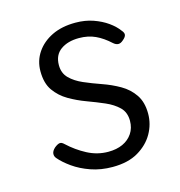

<svg xmlns="http://www.w3.org/2000/svg" viewBox="-86 -596 651 693"><g transform="rotate(-15 239.5 -250.0)"><path d="M252 19Q208 19 171 6Q134 -7 106.5 -26.5Q79 -46 63 -65Q56 -73 57 -83Q58 -93 69 -103Q80 -112 88 -113.5Q96 -115 105 -106Q136 -77 173 -57.5Q210 -38 251 -38Q282 -38 305 -48.5Q328 -59 341.5 -79Q355 -99 355 -126Q355 -158 335.5 -177Q316 -196 286 -209Q256 -222 222 -234.5Q188 -247 158 -264.5Q128 -282 108.5 -309.5Q89 -337 89 -382Q89 -421 110 -452Q131 -483 168 -501Q205 -519 256 -519Q292 -519 322 -508.5Q352 -498 374.5 -482Q397 -466 410 -448Q419 -438 417.5 -430Q416 -422 405 -413Q395 -404 386 -404.5Q377 -405 368 -413Q342 -437 315 -449.5Q288 -462 254 -462Q212 -462 185.5 -443Q159 -424 159 -386Q159 -356 178 -337Q197 -318 227 -305Q257 -292 291.5 -280Q326 -268 356.5 -250.5Q387 -233 406 -205Q425 -177 425 -134Q425 -95 405.5 -60.5Q386 -26 348 -3.5Q310 19 252 19Z"/></g></svg>

Font: Playwrite GB S Light
Style: Regular
Weight: 300
Designer: Veronika Burian, José Scaglione
Foundry: TypeTogether
Version: Version 1.002